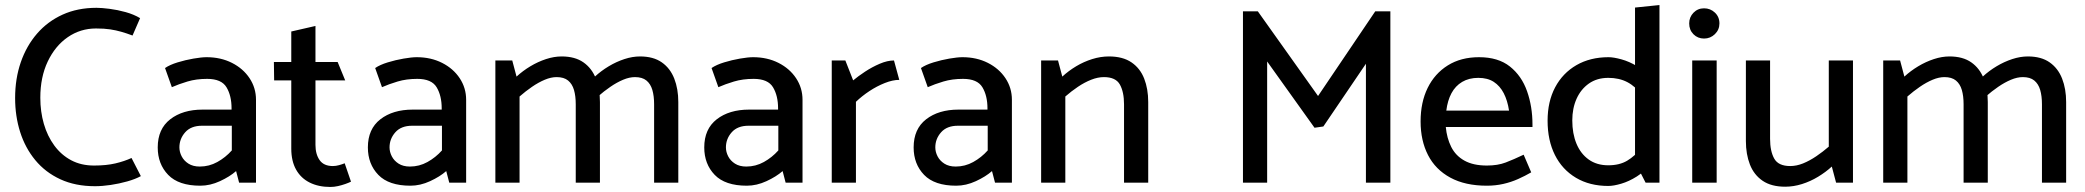

<svg xmlns="http://www.w3.org/2000/svg" viewBox="-20 -725 8276 762"><path d="M536 -653Q511 -668 478.5 -677Q446 -686 414.5 -690Q383 -694 363 -694Q288 -694 228.5 -667Q169 -640 127 -591.5Q85 -543 62.5 -478Q40 -413 40 -336Q40 -264 60 -201Q80 -138 120 -89.5Q160 -41 219.5 -13.5Q279 14 357 14Q386 14 419.5 9Q453 4 485 -5Q517 -14 539 -26L502 -98Q474 -85 438 -76.5Q402 -68 353 -68Q302 -68 262.5 -89Q223 -110 195.5 -147.5Q168 -185 154 -233.5Q140 -282 140 -337Q140 -419 169.5 -481Q199 -543 249 -577.5Q299 -612 361 -612Q394 -612 417 -608.5Q440 -605 461 -599Q482 -593 506 -584Z M692 -140Q692 -174 715 -200Q738 -226 782 -226H900V-128Q875 -100 842.5 -82Q810 -64 773 -64Q746 -64 728 -75.5Q710 -87 701 -104.5Q692 -122 692 -140ZM662 -379Q689 -391 724 -401.5Q759 -412 802 -412Q859 -412 879 -378.5Q899 -345 899 -295V-290H784Q705 -290 655.5 -251.5Q606 -213 606 -140Q606 -74 647.5 -31Q689 12 775 12Q814 12 853 -6Q892 -24 917 -46L929 0H996V-329Q996 -376 970.5 -414.5Q945 -453 900.5 -475.5Q856 -498 800 -498Q780 -498 748 -492.5Q716 -487 685 -477.5Q654 -468 635 -455Z M1320 -479H1232V-622L1136 -600V-479H1067L1068 -406H1136V-135Q1136 -86 1155 -52Q1174 -18 1209 -0.5Q1244 17 1291 17Q1306 17 1321.5 13.5Q1337 10 1351 5Q1365 0 1373 -4L1348 -77Q1338 -73 1325.5 -69.5Q1313 -66 1301 -66Q1265 -66 1248.5 -89.5Q1232 -113 1232 -150V-406H1350Z M1526 -140Q1526 -174 1549 -200Q1572 -226 1616 -226H1734V-128Q1709 -100 1676.5 -82Q1644 -64 1607 -64Q1580 -64 1562 -75.5Q1544 -87 1535 -104.5Q1526 -122 1526 -140ZM1496 -379Q1523 -391 1558 -401.5Q1593 -412 1636 -412Q1693 -412 1713 -378.5Q1733 -345 1733 -295V-290H1618Q1539 -290 1489.5 -251.5Q1440 -213 1440 -140Q1440 -74 1481.5 -31Q1523 12 1609 12Q1648 12 1687 -6Q1726 -24 1751 -46L1763 0H1830V-329Q1830 -376 1804.5 -414.5Q1779 -453 1734.5 -475.5Q1690 -498 1634 -498Q1614 -498 1582 -492.5Q1550 -487 1519 -477.5Q1488 -468 1469 -455Z M2042 0V-342Q2066 -363 2091.5 -380.5Q2117 -398 2142 -408.5Q2167 -419 2189 -419Q2218 -419 2234.5 -405.5Q2251 -392 2258 -368Q2265 -344 2265 -311V0H2361V-320Q2361 -372 2345 -413Q2329 -454 2295.5 -477.5Q2262 -501 2209 -501Q2179 -501 2147 -490.5Q2115 -480 2085 -462Q2055 -444 2030 -421L2013 -485H1946V0ZM2353 -342Q2377 -363 2402.5 -380.5Q2428 -398 2453 -408.5Q2478 -419 2500 -419Q2529 -419 2545.5 -405.5Q2562 -392 2569 -368Q2576 -344 2576 -311V0H2672V-320Q2672 -372 2656 -413Q2640 -454 2606.5 -477.5Q2573 -501 2520 -501Q2490 -501 2458 -490.5Q2426 -480 2396 -462Q2366 -444 2341 -421Z M2861 -140Q2861 -174 2884 -200Q2907 -226 2951 -226H3069V-128Q3044 -100 3011.5 -82Q2979 -64 2942 -64Q2915 -64 2897 -75.5Q2879 -87 2870 -104.5Q2861 -122 2861 -140ZM2831 -379Q2858 -391 2893 -401.5Q2928 -412 2971 -412Q3028 -412 3048 -378.5Q3068 -345 3068 -295V-290H2953Q2874 -290 2824.5 -251.5Q2775 -213 2775 -140Q2775 -74 2816.5 -31Q2858 12 2944 12Q2983 12 3022 -6Q3061 -24 3086 -46L3098 0H3165V-329Q3165 -376 3139.5 -414.5Q3114 -453 3069.5 -475.5Q3025 -498 2969 -498Q2949 -498 2917 -492.5Q2885 -487 2854 -477.5Q2823 -468 2804 -455Z M3377 0V-321Q3401 -344 3430.5 -363.5Q3460 -383 3491.5 -395.5Q3523 -408 3549 -408L3528 -485Q3502 -485 3471.5 -472Q3441 -459 3413 -440.5Q3385 -422 3366 -406L3335 -485H3281V0Z M3692 -140Q3692 -174 3715 -200Q3738 -226 3782 -226H3900V-128Q3875 -100 3842.5 -82Q3810 -64 3773 -64Q3746 -64 3728 -75.5Q3710 -87 3701 -104.5Q3692 -122 3692 -140ZM3662 -379Q3689 -391 3724 -401.5Q3759 -412 3802 -412Q3859 -412 3879 -378.5Q3899 -345 3899 -295V-290H3784Q3705 -290 3655.5 -251.5Q3606 -213 3606 -140Q3606 -74 3647.5 -31Q3689 12 3775 12Q3814 12 3853 -6Q3892 -24 3917 -46L3929 0H3996V-329Q3996 -376 3970.5 -414.5Q3945 -453 3900.5 -475.5Q3856 -498 3800 -498Q3780 -498 3748 -492.5Q3716 -487 3685 -477.5Q3654 -468 3635 -455Z M4208 0V-342Q4232 -363 4258 -380.5Q4284 -398 4310.5 -408.5Q4337 -419 4361 -419Q4408 -419 4424.5 -389.5Q4441 -360 4441 -311V0H4537V-320Q4537 -372 4521 -413Q4505 -454 4470.5 -477.5Q4436 -501 4381 -501Q4348 -501 4314.5 -490.5Q4281 -480 4251 -462Q4221 -444 4196 -421L4179 -485H4112V0Z M5232 -223 5401 -472V0H5498V-680H5438L5211 -344L4972 -680H4913V0H5009V-481L5197 -218Z M6062 -221V-231Q6062 -302 6040.5 -363Q6019 -424 5972.5 -461Q5926 -498 5850 -498Q5778 -498 5726 -465.5Q5674 -433 5646 -376Q5618 -319 5618 -243Q5618 -167 5647.5 -109.5Q5677 -52 5736 -20Q5795 12 5881 12Q5915 12 5946 5Q5977 -2 6005 -14.5Q6033 -27 6057 -41L6027 -111Q5987 -92 5955.5 -80Q5924 -68 5881 -68Q5827 -68 5792 -87.5Q5757 -107 5739.5 -142Q5722 -177 5718 -221ZM5720 -286Q5725 -326 5740.5 -355Q5756 -384 5783 -400Q5810 -416 5847 -416Q5884 -416 5908.5 -400Q5933 -384 5948 -355Q5963 -326 5969 -286Z M6469 -82 6511 0H6566V-705L6469 -695ZM6499 -142Q6468 -105 6437.5 -87Q6407 -69 6363 -69Q6317 -69 6285 -92Q6253 -115 6236.5 -155Q6220 -195 6220 -247Q6220 -295 6237 -333Q6254 -371 6286 -393.5Q6318 -416 6363 -416Q6406 -416 6438.5 -399Q6471 -382 6502 -343L6530 -411Q6509 -443 6477.5 -462Q6446 -481 6415 -489.5Q6384 -498 6364 -498Q6291 -498 6236.5 -466.5Q6182 -435 6152 -378.5Q6122 -322 6122 -246Q6122 -168 6151 -110Q6180 -52 6234.5 -19.5Q6289 13 6363 13Q6384 13 6414.5 4Q6445 -5 6476 -24.5Q6507 -44 6528 -73Z M6793 0V-485H6696V0ZM6743 -572Q6768 -572 6786 -589.5Q6804 -607 6804 -632Q6804 -658 6786 -675Q6768 -692 6743 -692Q6718 -692 6701 -674.5Q6684 -657 6684 -632Q6684 -606 6701 -589Q6718 -572 6743 -572Z M7238 -485V-143Q7215 -123 7188.5 -105Q7162 -87 7136 -76.5Q7110 -66 7085 -66Q7038 -66 7021.5 -95.5Q7005 -125 7005 -174V-485H6909V-165Q6909 -113 6925 -72Q6941 -31 6975.5 -7.5Q7010 16 7065 16Q7098 16 7131.5 5.5Q7165 -5 7195.5 -23.5Q7226 -42 7250 -64L7267 0H7334V-485Z M7550 0V-342Q7574 -363 7599.5 -380.5Q7625 -398 7650 -408.5Q7675 -419 7697 -419Q7726 -419 7742.5 -405.5Q7759 -392 7766 -368Q7773 -344 7773 -311V0H7869V-320Q7869 -372 7853 -413Q7837 -454 7803.5 -477.5Q7770 -501 7717 -501Q7687 -501 7655 -490.5Q7623 -480 7593 -462Q7563 -444 7538 -421L7521 -485H7454V0ZM7861 -342Q7885 -363 7910.5 -380.5Q7936 -398 7961 -408.5Q7986 -419 8008 -419Q8037 -419 8053.5 -405.5Q8070 -392 8077 -368Q8084 -344 8084 -311V0H8180V-320Q8180 -372 8164 -413Q8148 -454 8114.5 -477.5Q8081 -501 8028 -501Q7998 -501 7966 -490.5Q7934 -480 7904 -462Q7874 -444 7849 -421Z"/></svg>

Font: Catamaran Medium
Style: Regular
Weight: 500
Designer: Pria Ravichandran
Version: Version 2.000